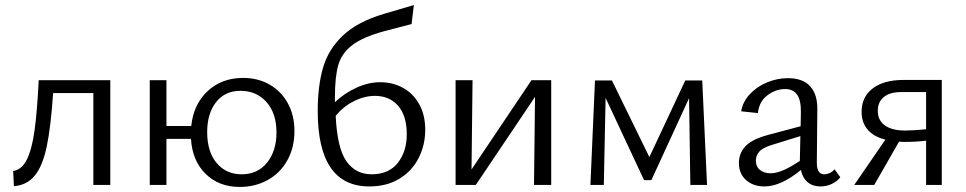

<svg xmlns="http://www.w3.org/2000/svg" viewBox="-20 -731 3820 759"><path d="M133 -414H416V0H349V-363H190Q181 -230 165 -153Q149 -76 118 -37.5Q87 1 35 5L32 -55Q66 -60 86 -100Q106 -140 116.5 -215Q127 -290 133 -414Z M572 -414H638V-233H736Q745 -319 801 -371Q857 -423 941 -423Q1000 -423 1046 -396.5Q1092 -370 1118 -322.5Q1144 -275 1144 -213Q1144 -148 1116 -97.5Q1088 -47 1038.5 -19.5Q989 8 928 8Q845 8 792.5 -44Q740 -96 735 -182H638V0H572ZM935 -42Q999 -42 1036 -88.5Q1073 -135 1073 -207Q1073 -283 1033.5 -327.5Q994 -372 931 -372Q869 -372 834 -327Q799 -282 799 -209Q799 -131 836.5 -86.5Q874 -42 935 -42Z M1236 -292Q1236 -391 1257 -463.5Q1278 -536 1335.5 -590.5Q1393 -645 1497 -676L1616 -711L1607 -636L1500 -608Q1415 -585 1373 -553Q1331 -521 1317.5 -474.5Q1304 -428 1304 -347V-327Q1342 -363 1389.5 -384.5Q1437 -406 1483 -406Q1533 -406 1573.5 -383.5Q1614 -361 1637.5 -318.5Q1661 -276 1661 -218Q1661 -158 1635 -106.5Q1609 -55 1559 -24.5Q1509 6 1440 6Q1236 6 1236 -292ZM1449 -42Q1517 -42 1552.5 -87Q1588 -132 1588 -200Q1588 -273 1554 -312.5Q1520 -352 1462 -352Q1421 -352 1379 -331Q1337 -310 1307 -273Q1313 -145 1349.5 -93.5Q1386 -42 1449 -42Z M2095 -348 1861 0H1781V-414H1848L1844 -61L2081 -414H2159V0H2091Z M2332 -413H2399L2547 -110L2689 -413H2756L2775 0H2709L2704 -343L2555 -19H2526L2374 -344L2367 0H2314Z M3146 -59Q3067 6 3002 6Q2957 6 2929 -19.5Q2901 -45 2901 -86Q2901 -125 2926.5 -152.5Q2952 -180 3014 -197L3145 -232L3146 -290Q3147 -379 3084 -379Q3047 -379 3014 -354.5Q2981 -330 2976 -284L2910 -291Q2916 -328 2943.5 -358Q2971 -388 3011.5 -405Q3052 -422 3095 -422Q3154 -422 3183 -389.5Q3212 -357 3211 -298L3209 -88Q3209 -42 3238 -42Q3249 -42 3260 -47Q3271 -52 3279 -62L3302 -30Q3288 -13 3267.5 -3.5Q3247 6 3223 6Q3193 6 3173 -10.5Q3153 -27 3146 -59ZM3026 -46Q3049 -46 3077.5 -58.5Q3106 -71 3142 -95V-101L3144 -193L3031 -158Q2995 -147 2981.5 -131.5Q2968 -116 2968 -96Q2968 -72 2984.5 -59Q3001 -46 3026 -46Z M3641 -175Q3604 -170 3556 -170Q3541 -170 3534 -171L3436 0H3357L3480 -179Q3435 -190 3410.5 -218Q3386 -246 3386 -289Q3386 -348 3430 -381.5Q3474 -415 3552 -415H3703V0H3641ZM3557 -215Q3591 -215 3641 -220V-367H3541Q3498 -367 3474 -347.5Q3450 -328 3450 -293Q3450 -255 3478.5 -235Q3507 -215 3557 -215Z"/></svg>

Font: QiushuiShotai Bright
Style: Regular
Weight: 400
Designer: Christian Thalmann (Catharsis Fonts)
Version: Version 1.250;